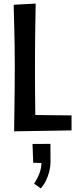

<svg xmlns="http://www.w3.org/2000/svg" viewBox="-20 -724 422 1065"><path d="M58.4 4.4Q58.4 -9.6 58.9 -46.5Q59.4 -83.4 60.2 -134.7Q61 -186 61.5 -244.4Q62 -302.8 62 -359.4Q62 -416.6 61.2 -472.7Q60.4 -528.8 59 -576.1Q57.6 -623.4 56.8 -655.7Q56 -688 56 -697.6L178 -704.2Q177.6 -693.4 177.2 -665.1Q176.8 -636.8 176.1 -597.4Q175.4 -558 174.9 -514.9Q174.4 -471.8 174.2 -431.1Q174 -390.4 174 -359Q174 -328 174 -287.1Q174 -246.2 174.5 -202.2Q175 -158.2 175.5 -117.9Q176 -77.6 176.2 -47.5Q176.4 -17.4 176.8 -3.8ZM58.4 4.4 116.8 -86.8 376.8 -83.8V-0.6ZM206.2 321 169 294.4Q187 268.8 198.4 238.6Q209.8 208.4 209.8 180L164.2 179L160.4 74.6L259.8 74Q260 99 260 123.9Q260 148.8 260.2 173.8Q260.2 199.2 253.5 226.4Q246.8 253.6 234.7 278.3Q222.6 303 206.2 321Z"/></svg>

Font: Truculenta
Style: Regular
Weight: 400
Designer: Ivan Castro, Eva Sanz & Omnibus-Type Team
Foundry: Omnibus-Type
Version: Version 1.002